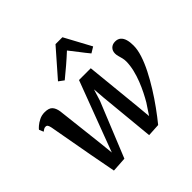

<svg xmlns="http://www.w3.org/2000/svg" viewBox="-204 -1022 1228 1228"><g transform="rotate(-45 410.5 -408.0)"><path d="M154 10 121 -164.5 66.5 -466.5Q63 -483.5 58 -490.8Q53 -498 44 -498Q34 -498.5 26.8 -493.5Q19.5 -488.5 12 -483.5L-0.5 -513.5Q3 -519.5 17.8 -532.2Q32.5 -545 54.8 -556.2Q77 -567.5 104 -567.5Q142.5 -567.5 158.2 -550.2Q174 -533 179 -500.5L216 -178L226 -81L266 -187.5L405.5 -557.5H512L551 -170.5L559.5 -77.5L608.5 -151.5Q623 -176 639.2 -208.2Q655.5 -240.5 670 -277.2Q684.5 -314 693.8 -352.5Q703 -391 703.5 -427Q703.5 -444 699.8 -459Q696 -474 692 -487.8Q688 -501.5 688 -514Q688 -538.5 703 -553.5Q718 -568.5 743 -568.5Q766.5 -568.5 781 -555.8Q795.5 -543 802 -520.5Q808.5 -498 808.5 -468.5Q809 -431 794 -384.5Q779 -338 753.2 -287.2Q727.5 -236.5 695.2 -184.8Q663 -133 628 -84.8Q593 -36.5 560 4L473.5 9L437 -369.5L431 -447.5L406.5 -369L255 3.5ZM339.5 -620.5 304.5 -646.5 461.5 -826H524L621.5 -645.5L582 -621.5Q557 -651.5 533.5 -682.8Q510 -714 484.5 -745.5Q450 -713.5 413.2 -682Q376.5 -650.5 339.5 -620.5Z"/></g></svg>

Font: Merriweather Medium
Style: Italic
Weight: 500
Italic angle: -7.8°
Version: Version 2.101